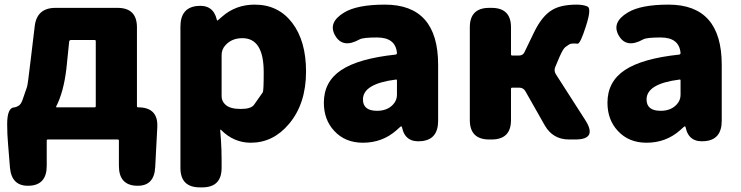

<svg xmlns="http://www.w3.org/2000/svg" viewBox="-20 -603 3205 830"><path d="M106 200Q30 203 23 121L15 22Q11 -22 11 -66Q11 -139 43 -139Q48 -139 59 -145Q70 -151 77 -170Q84 -189 97 -228Q100 -236 113 -347L130 -489Q139 -569 220 -569H488Q572 -569 572 -485V-144Q572 -139 577 -139Q664 -139 660 -54L651 119Q647 203 570 200Q494 197 494 114V5Q494 0 489 0H187Q182 0 182 5V114Q182 197 106 200ZM223 -143Q221 -139 226 -139H389Q394 -139 394 -144V-425Q394 -430 389 -430H287Q280 -430 279 -423L267 -306Q255 -205 223 -143Z M844 207Q760 207 760 123V-488Q760 -569 831 -577Q901 -585 917 -519Q918 -514 919.5 -514Q921 -514 940 -531Q999 -583 1081 -583Q1183 -583 1243 -504.5Q1303 -426 1303 -294Q1303 -154 1229 -67Q1161 14 1064 14Q991 14 936 -41Q932 -45 932 -40L935 0Q938 44 938 88V123Q938 207 854 207ZM1116 -204Q1120 -210 1120 -291Q1120 -438 1028 -438Q982 -438 955 -408Q938 -390 938 -365V-187Q938 -165 955 -150Q975 -132 1020.5 -132Q1066 -132 1078.5 -150.5Q1091 -169 1116 -204Z M1549 14Q1472 14 1425 -37Q1380 -85 1380 -159Q1380 -250 1455 -300Q1530 -350 1690 -367Q1696 -368 1696 -374Q1690 -441 1610 -441Q1550 -441 1535 -433Q1462 -392 1429 -449Q1396 -506 1468 -549Q1524 -583 1644 -583Q1874 -583 1874 -323V-81Q1874 0 1803 7Q1732 15 1718 -52Q1717 -57 1714.5 -57Q1712 -57 1694 -40Q1633 14 1549 14ZM1610 -124Q1654 -124 1679 -151Q1696 -169 1696 -193V-255Q1696 -260 1691 -259Q1549 -241 1549 -173Q1549 -124 1610 -124Z M2095 0Q2011 0 2011 -84V-485Q2011 -569 2095 -569H2105Q2189 -569 2189 -485V-368Q2189 -363 2194 -363H2224Q2240 -363 2247 -377L2289 -464Q2323 -534 2367 -560Q2405 -583 2473 -583Q2501 -583 2519.5 -575Q2538 -567 2513 -490Q2488 -411 2476 -414Q2471 -415 2459 -415Q2447 -415 2440 -410.5Q2433 -406 2424 -399.5Q2415 -393 2400 -360L2381 -315Q2373 -298 2383 -282L2510 -84Q2564 0 2467 0H2440Q2370 0 2335 -61L2251 -209Q2242 -224 2225 -224H2194Q2189 -224 2189 -219V-84Q2189 0 2105 0Z M2775 14Q2698 14 2651 -37Q2606 -85 2606 -159Q2606 -250 2681 -300Q2756 -350 2916 -367Q2922 -368 2922 -374Q2916 -441 2836 -441Q2776 -441 2761 -433Q2688 -392 2655 -449Q2622 -506 2694 -549Q2750 -583 2870 -583Q3100 -583 3100 -323V-81Q3100 0 3029 7Q2958 15 2944 -52Q2943 -57 2940.5 -57Q2938 -57 2920 -40Q2859 14 2775 14ZM2836 -124Q2880 -124 2905 -151Q2922 -169 2922 -193V-255Q2922 -260 2917 -259Q2775 -241 2775 -173Q2775 -124 2836 -124Z"/></svg>

Font: Resource Han Rounded JP Heavy
Style: Regular
Weight: 900
Designer: Cyano Hao (round all glyphs); Ryoko NISHIZUKA 西塚涼子 (kana, bopomofo & ideographs); Paul D. Hunt (Latin, Greek & Cyrillic)
Foundry: Cyano Hao
Version: 0.990